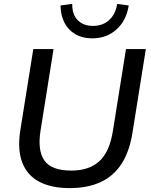

<svg xmlns="http://www.w3.org/2000/svg" viewBox="-20 -957 775 986"><path d="M337 9Q244 9 182 -23.5Q120 -56 94.5 -122Q69 -188 84 -286L151 -705H255L188 -285Q172 -183 208.5 -132Q245 -81 347 -81Q437 -81 490 -129Q543 -177 560 -286L627 -705H729L661 -280Q646 -181 605 -117Q564 -53 497 -22Q430 9 337 9ZM453 -760Q404 -760 367.5 -781Q331 -802 311 -840.5Q291 -879 291 -929L351 -937Q350 -883 379 -853.5Q408 -824 457 -824Q507 -824 540 -853.5Q573 -883 582 -937L641 -929Q629 -851 578 -805.5Q527 -760 453 -760Z"/></svg>

Font: Mulish ExtraLight SemiBold
Style: Italic
Weight: 600
Italic angle: -9°
Version: Version 3.603